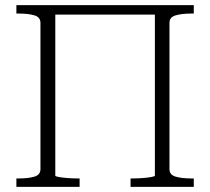

<svg xmlns="http://www.w3.org/2000/svg" viewBox="-20 -730 821 750"><path d="M170 -710H615V-673H170ZM44 0V-33H55Q91 -33 114.5 -40Q138 -47 138 -69V-641Q138 -663 114.5 -670Q91 -677 55 -677H44V-710H196V-44Q196 -41 210 -38.5Q224 -36 243.5 -34.5Q263 -33 282 -33H291V0ZM490 0V-33H499Q518 -33 537.5 -34.5Q557 -36 571 -38.5Q585 -41 585 -44V-710H737V-677H726Q690 -677 666 -670Q642 -663 642 -641V-69Q642 -47 666 -40Q690 -33 726 -33H737V0Z"/></svg>

Font: Roboto Serif 36pt ExtraLight
Style: Regular
Weight: 250
Designer: Greg Gazdowicz
Foundry: Commercial Type
Version: Version 1.008